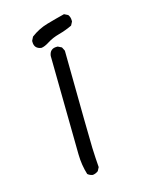

<svg xmlns="http://www.w3.org/2000/svg" viewBox="-124 -907 748 984"><g transform="rotate(-15 250.0 -415.0)"><path d="M244 2Q229 0 217 -10Q201 -61 200 -118Q199 -175 193 -643Q198 -680 234 -680H240L260 -670L270 -650Q275 -183 277 -131.5Q279 -80 283 -29L273 -10Q260 0 244 2ZM158 -695Q121 -700 121 -736V-742L131 -762Q172 -793 219 -806.5Q266 -820 314 -832L334 -822Q344 -809 344 -791V-785L334 -766Q301 -750 264 -740Q227 -730 201.5 -713.5Q176 -697 158 -695Z"/></g></svg>

Font: Xiaolai Mono SC
Style: Regular
Weight: 400
Monospace: yes
Designer: LXGW / Nozomi Seto
Version: Version 3.113;September 30, 2024